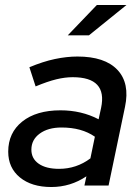

<svg xmlns="http://www.w3.org/2000/svg" viewBox="-20 -745 562 771"><path d="M186 6Q107 6 60 -32.5Q13 -71 13 -136Q13 -212 69.5 -257Q126 -302 223 -302Q307 -302 376 -266L386 -312Q412 -435 272 -435Q241 -435 206 -426.5Q171 -418 123 -398L98 -475Q153 -498 200.5 -508Q248 -518 291 -518Q401 -518 451.5 -464.5Q502 -411 482 -316L416 0H319L327 -37Q263 6 186 6ZM217 -67Q287 -67 343 -109L361 -196Q308 -233 227 -233Q173 -233 139.5 -208.5Q106 -184 106 -144Q106 -108 135.5 -87.5Q165 -67 217 -67ZM252 -603 369 -725H488L337 -603Z"/></svg>

Font: Red Hat Display Medium
Style: Italic
Weight: 500
Italic angle: -12°
Designer: Pentagram, MCKL
Foundry: Pentagram, MCKL
Version: Version 1.023; ttfautohint (v1.8.3)